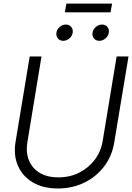

<svg xmlns="http://www.w3.org/2000/svg" viewBox="-20 -1043 738 1073"><path d="M303.7 10.3Q220.7 10.3 163.3 -23.7Q106 -57.6 80.3 -116.7Q54.7 -175.8 66.9 -250L146 -727.5H211.9L133.3 -250Q123.5 -191.9 141.6 -147.2Q159.7 -102.5 201.7 -77.1Q243.7 -51.8 306.2 -51.8Q370.6 -51.8 423.1 -78.4Q475.6 -105 510 -150.9Q544.4 -196.8 553.7 -254.4L631.8 -727.5H698.2L618.2 -245.6Q606 -170.9 562.3 -113.3Q518.6 -55.7 451.7 -22.7Q384.8 10.3 303.7 10.3ZM606.4 -1022.9 597.7 -974.1H342.3L351.1 -1022.9ZM535.2 -814.9Q516.1 -814.9 505.1 -828.1Q494.1 -841.3 497.1 -860.4Q500.5 -879.4 515.9 -892.6Q531.2 -905.8 549.8 -905.8Q568.8 -905.8 580.1 -892.6Q591.3 -879.4 587.9 -860.4Q585 -841.3 569.3 -828.1Q553.7 -814.9 535.2 -814.9ZM333 -814.9Q314.5 -814.9 303.5 -828.1Q292.5 -841.3 295.4 -860.4Q298.3 -879.4 313.7 -892.6Q329.1 -905.8 348.1 -905.8Q366.7 -905.8 377.9 -892.6Q389.2 -879.4 386.2 -860.4Q383.3 -841.3 367.7 -828.1Q352.1 -814.9 333 -814.9Z"/></svg>

Font: Inter Display Light
Style: Italic
Weight: 300
Italic angle: -9.39999°
Designer: Rasmus Andersson
Foundry: rsms
Version: Version 4.000;git-a52131595